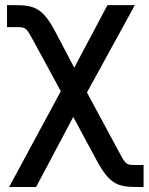

<svg xmlns="http://www.w3.org/2000/svg" viewBox="-20 -536 588 760"><path d="M113.8 -371.6 220.7 -174.8 16.1 204.1H123L270 -73.2L363.8 101.1C414.1 193.8 447.8 204.1 522 204.1H548.3V117.2H522C503.9 117.2 493.2 117.2 484.9 113.3C473.1 106.9 465.8 93.3 448.2 60.1L324.2 -169.9L513.7 -515.6H405.3L273.9 -268.1L197.8 -412.6C148.9 -504.9 114.3 -515.6 39.6 -515.6H7.8V-428.7H39.6C83.5 -428.7 82.5 -428.7 113.8 -371.6Z"/></svg>

Font: Inteeer Medium
Style: Regular
Weight: 500
Designer: Rasmus Andersson
Foundry: rsms
Version: Version 4.001;Glyphs 3.4 (3402)